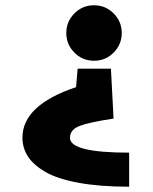

<svg xmlns="http://www.w3.org/2000/svg" viewBox="-20 -600 579 727"><path d="M261.5 -549Q292 -580 336 -580Q380 -580 410.5 -549Q441 -518 441 -475Q441 -432 410.5 -401Q380 -370 336 -370Q292 -370 261.5 -401Q231 -432 231 -475Q231 -518 261.5 -549ZM400 -340 410 -151Q317 -137 281 -123Q245 -109 245 -78Q245 -22 469 -22V107Q358 107 277 92Q196 77 151 50.5Q106 24 85.5 -8Q65 -40 65 -79Q65 -202 268 -270L274 -340Z"/></svg>

Font: Martel Sans Heavy
Style: Regular
Weight: 900
Designer: Dan Reynolds and Mathieu Réguer
Foundry: Dan Reynolds and Mathieu Réguer
Version: Version 1.001;PS 001.001;hotconv 1.0.70;makeotf.lib2.5.58329